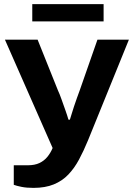

<svg xmlns="http://www.w3.org/2000/svg" viewBox="-20 -720 650 934"><path d="M143 194Q109 194 84.5 189Q60 184 47 179V84H115Q149 84 172 73Q195 62 210.5 43Q226 24 236 0L4 -527H163L262 -280Q270 -263 279 -237.5Q288 -212 297.5 -185.5Q307 -159 313 -138H320Q323 -147 328 -164Q333 -181 340 -202Q347 -223 354.5 -244Q362 -265 368 -281L454 -527H607L408 -37Q387 14 364.5 56Q342 98 312.5 129Q283 160 241.5 177Q200 194 143 194ZM137 -616V-700H484V-616Z"/></svg>

Font: Archivo SemiExpanded
Style: Bold
Weight: 700
Width: 6
Designer: Hector Gatti
Foundry: Omnibus-Type
Version: Version 2.001